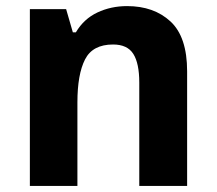

<svg xmlns="http://www.w3.org/2000/svg" viewBox="-20 -610 711 630"><path d="M78 0V-580H197L219 -504H229Q255 -548 299.5 -569Q344 -590 397 -590Q485 -590 539.5 -539.5Q594 -489 594 -376V0H437V-339Q437 -402 417.5 -433Q398 -464 351 -464Q284 -464 259 -415Q234 -366 234 -274V0Z"/></svg>

Font: Menbere
Style: Regular
Weight: 400
Designer: Aleme Tadesse
Foundry: Sorkin Type Co
Version: Version 1.000